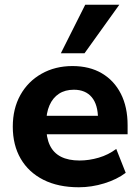

<svg xmlns="http://www.w3.org/2000/svg" viewBox="-20 -780 589 811"><path d="M313 11Q226 11 163.5 -20.5Q101 -52 67.5 -109.5Q34 -167 34 -245Q34 -321 66 -378.5Q98 -436 155.5 -468.5Q213 -501 286 -501Q358 -501 410 -470.5Q462 -440 490.5 -384Q519 -328 519 -251V-213H158V-291H410L394 -277Q394 -338 367.5 -369.5Q341 -401 292 -401Q255 -401 229 -384Q203 -367 189 -335Q175 -303 175 -258V-250Q175 -199 190.5 -166.5Q206 -134 237.5 -118Q269 -102 316 -102Q356 -102 397 -114Q438 -126 471 -151L511 -50Q474 -22 420.5 -5.5Q367 11 313 11ZM237 -555 340 -760H484L337 -555Z"/></svg>

Font: Nunito Sans 12pt ExtraBold
Style: Regular
Weight: 800
Designer: Vernon Adams
Foundry: Vernon Adams
Version: Version 3.101;gftools[0.9.27]